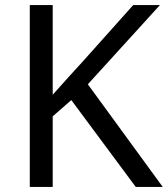

<svg xmlns="http://www.w3.org/2000/svg" viewBox="-20 -734 659 754"><path d="M619 0H513L260 -341L187 -277V0H97V-714H187V-362Q217 -396 248 -430Q279 -464 310 -498L503 -714H608L325 -403Z"/></svg>

Font: Noto Sans Hanifi Rohingya
Style: Regular
Weight: 400
Designer: Monotype Design Team and DaltonMaag
Foundry: Google LLC
Version: Version 2.101